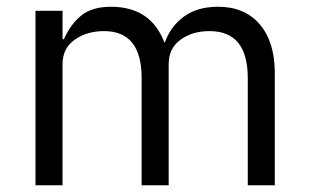

<svg xmlns="http://www.w3.org/2000/svg" viewBox="-20 -548 913 568"><path d="M165 0H85V-516H165V-432H169Q189 -477 221 -502.5Q253 -528 308 -528Q426 -528 466 -423H468Q484 -469 523.5 -498.5Q563 -528 625 -528Q704 -528 748.5 -476Q793 -424 793 -331V0H713V-317Q713 -456 600 -456Q549 -456 514 -430.5Q479 -405 479 -358V0H399V-317Q399 -456 288 -456Q237 -456 201 -430.5Q165 -405 165 -358Z"/></svg>

Font: Aneliza
Style: Regular
Weight: 400
Designer: Mike Abbink, Paul van der Laan, Pieter van Rosmalen
Foundry: Bold Monday
Version: Version 3.0